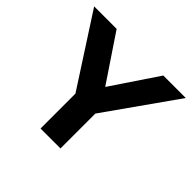

<svg xmlns="http://www.w3.org/2000/svg" viewBox="-170 -910 1117 1117"><g transform="rotate(45 388.0 -351.5)"><path d="M766 -713H581L389 -427L197 -713H12L294 -277V10H458V-277Z"/></g></svg>

Font: Bluebird
Style: SfBdExt
Weight: 700
Designer: Jasper
Foundry: Cannot Into Space Fonts
Version: Version 0.98